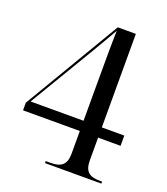

<svg xmlns="http://www.w3.org/2000/svg" viewBox="-132 -806 780 899"><g transform="rotate(20 258.0 -357.0)"><path d="M197 0H478V-10H466C414 -10 390 -29 390 -84V-197H502V-248H390V-714H300L16 -235V-197H299V-84C299 -29 274 -10 221 -10H197ZM35 -248 220 -558C244 -598 283 -665 301 -697C299 -636 299 -513 299 -444V-248Z"/></g></svg>

Font: Noto Serif Display SemiCondensed
Style: Regular
Weight: 400
Width: 4
Designer: Monotype Design Team
Foundry: Monotype Imaging Inc.
Version: Version 2.009